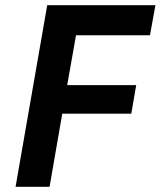

<svg xmlns="http://www.w3.org/2000/svg" viewBox="-20 -720 619 740"><path d="M171 0 220 -282H486L505 -392H239L273 -584H558L579 -700H162L40 0Z"/></svg>

Font: Fixel Display SemiBold
Style: Italic
Weight: 600
Italic angle: -10°
Designer: AlfaBravo + MacPaw
Foundry: Kyrylo Tkachov, Marchela Mozhyna, Serhii Makarenko, Maria Weinstein, Zakhar Kryvoshyya
Version: Version 1.210;Glyphs 3.2 (3217)